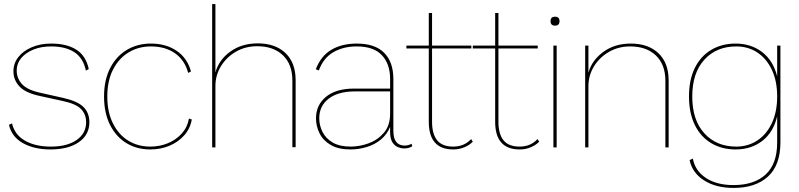

<svg xmlns="http://www.w3.org/2000/svg" viewBox="-20 -724 3923 943"><path d="M227 10Q149 10 93.5 -20.5Q38 -51 24 -111L39 -118Q52 -62 103 -33Q154 -4 230 -4Q310 -4 356.5 -36.5Q403 -69 403 -124Q403 -162 378.5 -188Q354 -214 288 -228L174 -253Q105 -268 75.5 -299.5Q46 -331 46 -374Q46 -413 70 -443.5Q94 -474 136 -492Q178 -510 231 -510Q308 -510 355 -480Q402 -450 416 -385L402 -377Q389 -439 345.5 -467.5Q302 -496 231 -496Q182 -496 144 -480.5Q106 -465 84 -438.5Q62 -412 62 -378Q62 -340 87.5 -311.5Q113 -283 175 -269L291 -243Q362 -227 390.5 -198Q419 -169 419 -124Q419 -62 367.5 -26Q316 10 227 10Z M721 -510Q795 -510 847.5 -474.5Q900 -439 918 -373L904 -366Q888 -428 840 -462Q792 -496 721 -496Q660 -496 611.5 -466.5Q563 -437 535 -382Q507 -327 507 -250Q507 -174 534.5 -118.5Q562 -63 609.5 -33.5Q657 -4 718 -4Q765 -4 805.5 -21Q846 -38 873.5 -69Q901 -100 908 -142L922 -137Q914 -92 884.5 -59Q855 -26 812 -8Q769 10 718 10Q652 10 601 -21Q550 -52 520.5 -110.5Q491 -169 491 -250Q491 -331 521 -389.5Q551 -448 603 -479Q655 -510 721 -510Z M1022 0V-704H1038V-368Q1055 -430 1111 -470.5Q1167 -511 1246 -511Q1332 -511 1382 -463.5Q1432 -416 1432 -330V-1H1416V-328Q1416 -408 1369.5 -452.5Q1323 -497 1243 -497Q1185 -497 1138.5 -470Q1092 -443 1065 -398.5Q1038 -354 1038 -302V0Z M1896 -336Q1896 -410 1855.5 -453Q1815 -496 1732 -496Q1666 -496 1617 -467.5Q1568 -439 1546 -378L1531 -384Q1556 -449 1607.5 -479.5Q1659 -510 1732 -510Q1822 -510 1867 -464.5Q1912 -419 1912 -336V-81Q1912 -9 1968 -9Q1986 -9 2001 -18L2005 -6Q1989 5 1965 5Q1950 5 1934 -1.5Q1918 -8 1907 -25.5Q1896 -43 1896 -77V-101Q1881 -64 1851 -39Q1821 -14 1781.5 -2Q1742 10 1701 10Q1642 10 1604.5 -12Q1567 -34 1549.5 -69Q1532 -104 1532 -143Q1532 -208 1581 -248.5Q1630 -289 1720 -289H1896ZM1702 -4Q1747 -4 1791.5 -20.5Q1836 -37 1866 -72.5Q1896 -108 1896 -165V-275H1722Q1641 -275 1594.5 -239.5Q1548 -204 1548 -143Q1548 -108 1564 -76Q1580 -44 1614 -24Q1648 -4 1702 -4Z M2294 -41 2302 -28Q2287 -12 2261.5 -1Q2236 10 2206 10Q2086 10 2086 -126V-486H1976V-500H2086V-660H2102V-500H2295V-486H2102V-126Q2102 -66 2127 -35Q2152 -4 2206 -4Q2260 -4 2294 -41Z M2620 -41 2628 -28Q2613 -12 2587.5 -1Q2562 10 2532 10Q2412 10 2412 -126V-486H2302V-500H2412V-660H2428V-500H2621V-486H2428V-126Q2428 -66 2453 -35Q2478 -4 2532 -4Q2586 -4 2620 -41Z M2714 -500V0H2698V-500ZM2706 -642Q2728 -642 2728 -620Q2728 -598 2706 -598Q2684 -598 2684 -620Q2684 -642 2706 -642Z M2854 0V-500H2870V-367Q2887 -428 2943 -469Q2999 -510 3078 -510Q3164 -510 3214 -462.5Q3264 -415 3264 -329V0H3248V-327Q3248 -407 3201.5 -451.5Q3155 -496 3075 -496Q3017 -496 2970.5 -469Q2924 -442 2897 -397.5Q2870 -353 2870 -301V0Z M3583 199Q3496 199 3438 162Q3380 125 3367 62L3383 55Q3394 115 3447 150Q3500 185 3583 185Q3684 185 3740.5 133Q3797 81 3797 -24V-153Q3779 -75 3724.5 -32.5Q3670 10 3593 10Q3525 10 3473 -21Q3421 -52 3392.5 -110.5Q3364 -169 3364 -250Q3364 -332 3392.5 -390Q3421 -448 3473 -479Q3525 -510 3593 -510Q3669 -510 3723.5 -468Q3778 -426 3797 -349V-500H3813V-25Q3813 87 3752 143Q3691 199 3583 199ZM3596 -4Q3654 -4 3699.5 -34Q3745 -64 3771 -119.5Q3797 -175 3797 -250Q3797 -326 3771 -381Q3745 -436 3700 -466Q3655 -496 3596 -496Q3499 -496 3439.5 -431Q3380 -366 3380 -250Q3380 -134 3439.5 -69Q3499 -4 3596 -4Z"/></svg>

Font: Prodigy Sans Thin
Style: Regular
Weight: 100
Designer: Wei Huang
Foundry: Wei Huang
Version: Version 1.003; ttfautohint (v1.8.3)